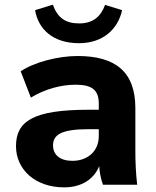

<svg xmlns="http://www.w3.org/2000/svg" viewBox="-20 -789 667 820"><path d="M253.9 11.2C328.1 11.2 380.9 -23.4 403.8 -79.6C405.3 -52.7 410.2 -25.9 419.9 0H565.9C560.1 -48.3 558.1 -97.7 558.1 -145V-327.1C558.1 -481.4 474.1 -549.8 311.5 -549.8C228 -549.8 125.5 -523.4 68.4 -484.4L111.8 -372.1C171.9 -408.7 240.2 -427.2 303.2 -427.2C372.1 -427.2 401.9 -405.3 401.9 -346.2V-320.3H358.4C122.1 -320.3 48.3 -271.5 48.3 -164.6C48.3 -66.4 128.9 11.2 253.9 11.2ZM317.4 -604.5C418.5 -604.5 483.4 -663.1 501.5 -745.6L428.7 -768.1C410.6 -718.8 377.9 -689 318.4 -689C258.8 -689 226.1 -713.4 205.6 -769L129.9 -745.6C142.6 -668 202.6 -604.5 317.4 -604.5ZM289.6 -102.1C236.3 -102.1 206.5 -127.4 206.5 -168.5C206.5 -213.4 241.7 -237.3 359.4 -237.3H401.9V-208C401.9 -141.6 352.5 -102.1 289.6 -102.1Z"/></svg>

Font: Winston ExtraBold
Style: Regular
Weight: 800
Designer: Vernon Adams, Kim Jin-seong, David Berlow, Cristiano Sobral
Foundry: The Winston Project Authors
Version: Version 3.004